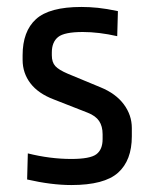

<svg xmlns="http://www.w3.org/2000/svg" viewBox="-20 -520 429 552"><path d="M135 -234Q90 -251 67.5 -280.5Q45 -310 45 -348V-361Q45 -430 83.5 -465Q122 -500 214 -500Q237 -500 261.5 -497.5Q286 -495 319 -488L317 -416Q264 -428 218 -428Q165 -428 147 -413.5Q129 -399 129 -369V-361Q129 -341 139 -330Q149 -319 175 -308L269 -269Q313 -251 336 -220Q359 -189 359 -152V-128Q359 -59 319.5 -23.5Q280 12 185 12Q128 12 58 -4L60 -79Q124 -63 185 -63Q239 -63 257 -76.5Q275 -90 275 -120V-134Q275 -157 265 -172Q255 -187 232 -196Z"/></svg>

Font: Ropa Sans
Style: Regular
Weight: 400
Designer: Botio Nikoltchev
Foundry: Botjo Nikoltchev
Version: Version 1.002